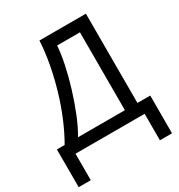

<svg xmlns="http://www.w3.org/2000/svg" viewBox="-207 -854 1104 1181"><g transform="rotate(-30 345.5 -263.0)"><path d="M578 -714V-80H669V188H583V0H92V188H6V-80H61Q97 -142 129.5 -219Q162 -296 187 -380.5Q212 -465 228 -550Q244 -635 248 -714ZM327 -633Q323 -575 307.5 -502Q292 -429 268.5 -352.5Q245 -276 216.5 -205Q188 -134 156 -80H489V-633Z"/></g></svg>

Font: RS Noto Sans
Style: Regular
Weight: 400
Designer: Monotype Design Team
Foundry: Monotype Imaging Inc.
Version: Version 3.10